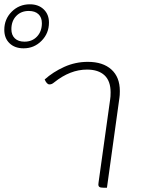

<svg xmlns="http://www.w3.org/2000/svg" viewBox="-185 -874 655 894"><path d="M273 -15Q273 -21 274 -25L328 -412Q330 -423 330 -444Q330 -497 301.5 -523.5Q273 -550 220 -550Q142 -550 68 -491Q62 -486 57 -483.5Q52 -481 45 -481Q33 -481 23 -504Q62 -539 114 -562.5Q166 -586 224 -586Q294 -586 333.5 -550.5Q373 -515 373 -450Q373 -429 371 -418L313 0H296Q283 0 278 -3.5Q273 -7 273 -15ZM-165 -735Q-165 -785 -130.5 -819.5Q-96 -854 -46 -854Q-6 -854 18.5 -830.5Q43 -807 43 -769Q43 -719 8.5 -684Q-26 -649 -75 -649Q-116 -649 -140.5 -672.5Q-165 -696 -165 -735ZM10 -766Q10 -793 -6 -808Q-22 -823 -51 -823Q-87 -823 -109.5 -799.5Q-132 -776 -132 -738Q-132 -711 -116 -695.5Q-100 -680 -71 -680Q-35 -680 -12.5 -704Q10 -728 10 -766Z"/></svg>

Font: Krub ExtraLight
Style: Italic
Weight: 275
Italic angle: -8°
Designer: Ekaluck Peanpanawate
Foundry: Cadson Demak Co.,Ltd.
Version: Version 1.000; ttfautohint (v1.6)